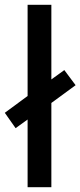

<svg xmlns="http://www.w3.org/2000/svg" viewBox="-38 -780 335 800"><path d="M77 0H176V-351L277 -425L230 -488L176 -449V-760H77V-380L-18 -310L27 -246L77 -282Z"/></svg>

Font: Noto Sans Khmer UI Condensed Medium
Style: Regular
Weight: 500
Width: 3
Designer: Danh Hong and the Monotype Design Team
Foundry: Monotype Imaging Inc.
Version: Version 2.002